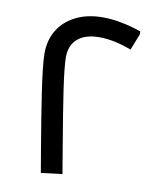

<svg xmlns="http://www.w3.org/2000/svg" viewBox="-85 -820 712 884"><g transform="rotate(10 271.5 -377.5)"><path d="M167 0Q157 -57 146.5 -120.5Q136 -184 125.5 -248Q115 -312 106.5 -370Q98 -428 93 -473.5Q88 -519 88 -545Q88 -608 117 -655Q146 -702 199.5 -728.5Q253 -755 325 -755Q367 -755 413 -746Q459 -737 505 -721V-707L475 -631Q435 -646 397.5 -654Q360 -662 325 -662Q259 -662 223.5 -631.5Q188 -601 188 -545Q188 -524 192 -485.5Q196 -447 203.5 -395.5Q211 -344 221 -282.5Q231 -221 242.5 -152.5Q254 -84 266 -12Z"/></g></svg>

Font: Fustat SemiBold
Style: Regular
Weight: 600
Designer: Mohamed Gaber, Khaled Hosny, Laura Garcia Mut
Foundry: Kief Type Foundry, Alif Type Foundry, Hard Type Foundry
Version: Version 1.007